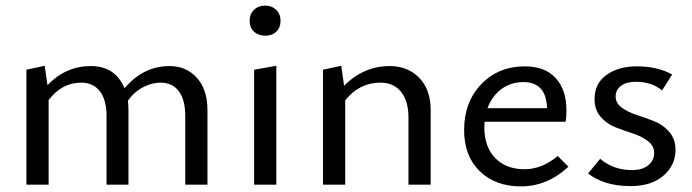

<svg xmlns="http://www.w3.org/2000/svg" viewBox="-20 -657 2462 683"><path d="M583 -422Q643 -422 680.5 -380Q718 -338 718 -266V0H639V-245Q639 -301 616.5 -332Q594 -363 550 -363Q520 -363 488.5 -346.5Q457 -330 435 -299Q437 -279 437 -266V0H359V-245Q359 -301 335.5 -332Q312 -363 269 -363Q200 -363 153 -301V0H74V-409L139 -423L149 -354Q214 -422 303 -422Q390 -422 423 -343Q490 -422 583 -422Z M924 -530Q899 -530 883.5 -544.5Q868 -559 868 -583Q868 -607 883.5 -622Q899 -637 924 -637Q947 -637 962.5 -622Q978 -607 978 -583Q978 -559 963 -544.5Q948 -530 924 -530ZM884 0V-409L963 -423V0Z M1366 -422Q1431 -422 1471.5 -380Q1512 -338 1512 -266V0H1433V-239Q1433 -297 1407 -330Q1381 -363 1333 -363Q1258 -363 1208 -300V0H1129V-409L1194 -423L1204 -352Q1274 -422 1366 -422Z M1964 -102 2002 -64Q1927 6 1833 6Q1742 6 1686.5 -48Q1631 -102 1631 -194Q1631 -294 1692 -357.5Q1753 -421 1847 -421Q1919 -421 1957 -379Q1995 -337 1995 -265Q1995 -238 1992 -224H1704Q1703 -217 1703 -203Q1703 -135 1741.5 -95Q1780 -55 1846 -55Q1908 -55 1964 -102ZM1842 -365Q1797 -365 1763.5 -340Q1730 -315 1714 -272H1926Q1923 -365 1842 -365Z M2223 5Q2129 5 2072 -40L2115 -92Q2162 -52 2228 -52Q2265 -52 2286 -69Q2307 -86 2307 -113Q2307 -138 2285 -155Q2263 -172 2232 -182Q2201 -192 2170 -204Q2139 -216 2117 -241Q2095 -266 2095 -304Q2095 -360 2137.5 -390.5Q2180 -421 2245 -421Q2319 -421 2371 -392L2335 -335Q2300 -366 2241 -366Q2208 -366 2189 -351.5Q2170 -337 2170 -314Q2170 -290 2192 -274Q2214 -258 2245.5 -248Q2277 -238 2308 -225.5Q2339 -213 2361 -187.5Q2383 -162 2383 -124Q2383 -69 2340 -32Q2297 5 2223 5Z"/></svg>

Font: EauTest Medium
Style: Regular
Weight: 500
Designer: Christian Thalmann (Catharsis Fonts)
Version: Version 0.001;PS 000.001;hotconv 1.0.88;makeotf.lib2.5.64775